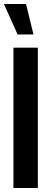

<svg xmlns="http://www.w3.org/2000/svg" viewBox="-25 -938 251 958"><path d="M62.8 -766 -5.4 -918H105L142 -766ZM42 0V-700H163.8V0Z"/></svg>

Font: Stick No Bills ExtraLight
Style: Regular
Weight: 200
Designer: Kosala Senevirathne, Siva Puranthara, Lasantha Premarathna, Tharique Azeez
Foundry: mooniak
Version: Version 2.000